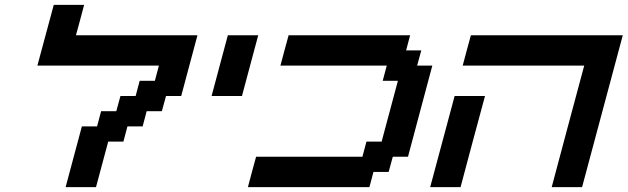

<svg xmlns="http://www.w3.org/2000/svg" viewBox="-20 -770 2582 790"><path d="M250 0H375L425.3 -187.5H487.8L504.4 -250H566.9L583.5 -312.5H646L663.1 -375H725.6Q736.8 -416.5 759 -500Q781.2 -583.5 792.5 -625H292.5Q298.3 -646 309.6 -687.7Q320.8 -729.5 326.2 -750H201.2Q189.9 -708.5 167.5 -625Q145 -541.5 133.8 -500H633.8L617.2 -437.5H554.7L538.1 -375H475.6L458.5 -312.5H396L379.4 -250H316.9Q305.7 -208 283.4 -125Q261.2 -42 250 0Z M850.6 -375H975.6Q986.8 -416.5 1009 -500Q1031.2 -583.5 1042.5 -625H917.5Q906.2 -583.5 884 -500Q861.8 -416.5 850.6 -375Z M1000 0H1500L1516.6 -62.5H1579.1L1596.2 -125H1658.7Q1675.3 -187.5 1708.7 -312.5Q1742.2 -437.5 1758.8 -500H1696.3L1713.4 -562.5H1650.9L1667.5 -625H1167.5Q1161.6 -604 1150.4 -562.3Q1139.2 -520.5 1133.8 -500H1571.3L1554.7 -437.5H1617.2Q1606 -396 1583.7 -312.5Q1561.5 -229 1550.3 -187.5H1487.8L1471.2 -125H1033.7Q1027.8 -104 1016.6 -62.5Q1005.4 -21 1000 0Z M2250 0H2375Q2402.8 -104 2458.7 -312.3Q2514.6 -520.5 2542.5 -625H1917.5Q1911.6 -604 1900.4 -562.3Q1889.2 -520.5 1883.8 -500H2383.8Q2361.3 -417 2316.7 -250Q2272 -83 2250 0ZM1750 0H1875Q1891.6 -62.5 1925 -187.5Q1958.5 -312.5 1975.6 -375H1850.6Q1834 -312.5 1800.3 -187.5Q1766.6 -62.5 1750 0Z"/></svg>

Font: Faithful 32x
Style: Oblique
Weight: 400
Foundry: Faithful Resource Pack
Version: Version 1.0; January 27, 2023